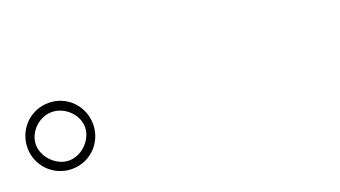

<svg xmlns="http://www.w3.org/2000/svg" viewBox="-33 -965 1022 577"><g transform="rotate(-20 478.0 -676.5)"><path d="M22 -676.1C22 -618.3 68.2 -571 127.1 -571C186.1 -571 231.9 -618.3 231.9 -676.1C231.9 -735.1 186.1 -782 127.1 -782C68.2 -782 22 -734 22 -676.1ZM49 -676.1C49 -717 86.3 -752.8 127.1 -752.8C168 -752.8 206 -717 206 -676.1C206 -636 168 -598 127.1 -598C86.3 -598 49 -637.1 49 -676.1Z"/></g></svg>

Font: Karasuma Gothic
Style: Thin
Weight: 200
Designer: Rasmus Andersson / Ryoko Ishizuka
Foundry: rsms
Version: Version 1.00